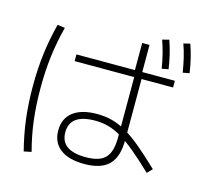

<svg xmlns="http://www.w3.org/2000/svg" viewBox="-125 -993 1251 1189"><g transform="rotate(15 500.0 -399.0)"><path d="M508 35Q408 35 354 -6.5Q300 -48 300 -125Q300 -202 354 -243.5Q408 -285 508 -285Q558 -285 602.5 -273.5Q647 -262 694.5 -235Q742 -208 798.5 -161Q855 -114 928 -44L897 -12Q827 -79 773.5 -123.5Q720 -168 676 -194Q632 -220 591.5 -231Q551 -242 507 -242Q345 -242 345 -125Q345 -8 507 -8Q595 -8 632 -47Q669 -86 669 -177V-587H662V-782H709V-587H716V-175Q716 -66 666 -15.5Q616 35 508 35ZM127 57Q101 -44 89 -141.5Q77 -239 77 -350Q77 -460 89 -556.5Q101 -653 127 -755L175 -748Q149 -647 137.5 -552Q126 -457 126 -350Q126 -241 137.5 -146Q149 -51 175 47ZM287 -565V-608H918V-565ZM820 -659Q812 -707 801.5 -749.5Q791 -792 776 -834L819 -845Q834 -802 844.5 -758.5Q855 -715 862 -667ZM952 -669Q944 -718 934 -760.5Q924 -803 909 -845L951 -855Q966 -812 976.5 -768.5Q987 -725 994 -677Z"/></g></svg>

Font: M PLUS 1 Light
Style: Regular
Weight: 300
Designer: Coji Morishita
Foundry: UNDERFOREST DESIGN
Version: Version 1.001